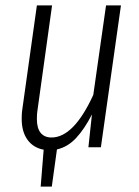

<svg xmlns="http://www.w3.org/2000/svg" viewBox="-20 -543 513 708"><path d="M426 -523 352 0H306L319 -121Q292 -68 261 -34.5Q230 -1 190 8L171 145H130L141 9Q103 2 81.5 -27.5Q60 -57 60 -105Q60 -126 62 -138L116 -523H172L118 -135Q116 -124 116 -104Q116 -70 130 -53Q144 -36 170 -36Q252 -36 324 -193L371 -523Z"/></svg>

Font: Fira Sans Extra Condensed Light
Style: Italic
Weight: 300
Width: 3
Italic angle: -8°
Designer: Carrois Corporate & Edenspiekermann AG
Foundry: Carrois Corporate GbR & Edenspiekermann AG
Version: Version 4.203